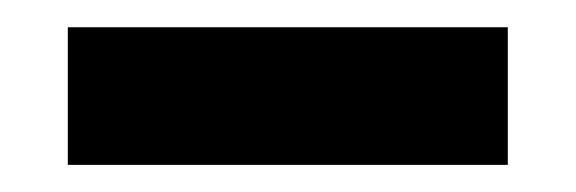

<svg xmlns="http://www.w3.org/2000/svg" viewBox="-20 -741 429 143"><path d="M30.5 -618.2H358.2V-720.7H30.5Z"/></svg>

Font: Giphurs
Style: Regular
Weight: 400
Version: Version 2.010